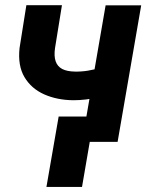

<svg xmlns="http://www.w3.org/2000/svg" viewBox="-20 -549 577 743"><path d="M526.4 -528.3 435.1 0H297.4L388.7 -528.3ZM418.5 -302.2 408.7 -190.9Q387.2 -180.2 362.8 -173.6Q338.4 -167 313 -164.1Q287.6 -161.1 264.2 -161.1Q201.2 -161.6 151.1 -183.8Q101.1 -206.1 74.7 -250.5Q48.3 -294.9 55.7 -363.3L82 -528.8H219.7L192.9 -362.8Q188.5 -332 195.3 -312Q202.1 -292 220.5 -282.2Q238.8 -272.5 270 -272Q295.9 -271.5 320.6 -275.6Q345.2 -279.8 369.9 -287.1Q394.5 -294.4 418.5 -302.2ZM344.2 -98.1 297.4 174.3H159.7L207 -98.1Z"/></svg>

Font: Roboto
Style: Bold Italic
Weight: 700
Italic angle: -12°
Designer: Christian Robertson
Foundry: Google
Version: Version 3.0